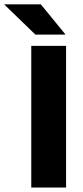

<svg xmlns="http://www.w3.org/2000/svg" viewBox="-83 -846 376 866"><path d="M215 0H58V-639H215ZM101 -826.5 211.5 -691.5V-690H76.5L-63 -825V-826.5Z"/></svg>

Font: Anek Tamil
Style: Bold
Weight: 700
Designer: Aadarsh Rajan (Tamil), Yesha Goshar (Latin)
Foundry: Ek Type
Version: Version 1.003